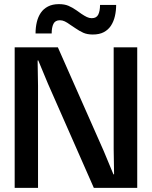

<svg xmlns="http://www.w3.org/2000/svg" viewBox="-20 -909 735 929"><path d="M51 -680H260L482 -178L529 -65L532 -66L530 -188V-680H644V0H434L212 -504L165 -617L162 -616L164 -494V0H51ZM152 -747Q152 -776 158 -801.5Q164 -827 177 -846.5Q190 -866 212 -877.5Q234 -889 265 -889Q292 -889 311 -881Q330 -873 350 -859L374 -842Q389 -832 400.5 -826.5Q412 -821 424 -821Q447 -821 455.5 -838.5Q464 -856 464 -885H542Q542 -857 536 -831Q530 -805 517 -785Q504 -765 482.5 -753.5Q461 -742 429 -742Q402 -742 383 -750.5Q364 -759 344 -773L320 -789Q305 -800 293.5 -805.5Q282 -811 270 -811Q247 -811 238.5 -793.5Q230 -776 230 -747Z"/></svg>

Font: CyStack Display SemiBold
Style: Regular
Weight: 600
Designer: Weizhong Zhang
Foundry: 本地遙控
Version: Version 1.000;Glyphs 3.1.2 (3151)